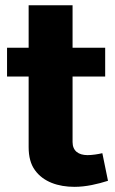

<svg xmlns="http://www.w3.org/2000/svg" viewBox="-20 -705 436 730"><path d="M369.1 -122.6C353 -118.7 330.1 -115.2 313 -115.2C278.3 -115.2 255.9 -131.3 255.9 -165V-414.1H379.9V-523.4H255.9V-685.1H88.9V-523.4H6.8V-414.1H88.9V-145.5C88.9 -109.4 96.7 -80.1 112.8 -58.1C144.5 -13.7 200.7 5.4 263.2 5.4C307.6 5.4 352.1 -5.4 390.6 -17.6Z"/></svg>

Font: Estedad ExtraBold
Style: Regular
Weight: 800
Designer: Amin Abedi
Version: Version 7.3